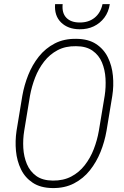

<svg xmlns="http://www.w3.org/2000/svg" viewBox="-20 -911 609 941"><path d="M530.3 -440.9 502 -269.5Q492.7 -216.3 472.7 -166.5Q452.6 -116.7 420.7 -76.4Q388.7 -36.1 342.8 -12.2Q296.9 11.7 236.8 10.7Q178.2 9.8 140.4 -15.4Q102.5 -40.5 82.8 -81.3Q63 -122.1 58.3 -171.1Q53.7 -220.2 61 -269.5L89.4 -441.4Q98.6 -493.7 118.4 -543.5Q138.2 -593.3 170.4 -633.8Q202.6 -674.3 248.3 -698Q293.9 -721.7 354 -720.7Q413.1 -720.2 450.9 -695.3Q488.8 -670.4 508.8 -629.6Q528.8 -588.9 533.4 -539.6Q538.1 -490.2 530.3 -440.9ZM464.4 -269.5 493.2 -442.4Q499.5 -483.9 497.1 -526.6Q494.6 -569.3 479.7 -605Q464.8 -640.6 433.6 -662.6Q402.3 -684.6 352.5 -684.6Q300.8 -685.5 262.2 -665Q223.6 -644.5 196.3 -609.4Q168.9 -574.2 152.1 -530.8Q135.3 -487.3 127 -441.9L98.6 -269.5Q91.8 -228 94.2 -185.5Q96.7 -143.1 111.8 -106.9Q127 -70.8 157.7 -48.6Q188.5 -26.4 238.8 -25.9Q290.5 -25.4 329.1 -45.7Q367.7 -65.9 395.3 -101.3Q422.9 -136.7 439.7 -180.4Q456.5 -224.1 464.4 -269.5ZM482.4 -890.6H518.1Q512.2 -852.1 491.5 -824.5Q470.7 -796.9 439.7 -782Q408.7 -767.1 369.6 -767.6Q313 -768.1 279.3 -801Q245.6 -834 250 -890.6H287.1Q282.7 -847.2 305.2 -824Q327.6 -800.8 370.1 -800.8Q414.1 -800.3 443.6 -824Q473.1 -847.7 482.4 -890.6Z"/></svg>

Font: Roboto Condensed ExtraLight
Style: Italic
Weight: 250
Italic angle: -12°
Designer: Christian Robertson
Foundry: Google
Version: Version 3.008; 2023